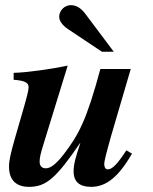

<svg xmlns="http://www.w3.org/2000/svg" viewBox="-20 -717 596 746"><path d="M471 -133C436 -79 416 -59 399 -59C388 -59 385 -70 385 -80C385 -92 397 -137 410 -183L488 -449H370C316 -249 286 -194 228 -118C198 -79 176 -63 158 -63C144 -63 134 -71 134 -88C134 -103 136 -115 150 -160L243 -462C182 -449 84 -435 33 -434V-407C79 -404 91 -394 91 -379C91 -363 82 -333 74 -304L37 -176C23 -126 15 -95 15 -70C15 -17 43 9 93 9C158 9 197 -23 291 -161H292C274 -106 266 -80 266 -51C266 -10 290 9 334 9C394 9 441 -31 493 -120ZM422 -516 311 -664C293 -688 274 -697 255 -697C231 -697 210 -676 210 -652C210 -636 222 -619 244 -604L376 -516Z"/></svg>

Font: XITS
Style: Bold Italic
Weight: 700
Italic angle: -16.33°
Designer: MicroPress Inc., with final additions and corrections provided by Coen Hoffman, Elsevier (retired)
Version: Version 1.105